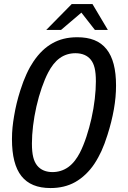

<svg xmlns="http://www.w3.org/2000/svg" viewBox="-20 -929 642 963"><path d="M211.9 -778.8H286.1L388.2 -865.7L456.1 -778.8H521L443.8 -908.7H339.8ZM233.4 14.2C279.8 14.2 321.3 4.4 356.9 -15.6C393.6 -36.1 427.7 -68.8 453.1 -106.9C466.8 -127.4 480 -152.3 488.8 -171.4C500 -196.3 508.8 -219.7 519 -252C533.2 -296.4 543.9 -339.4 551.3 -381.3C558.6 -423.3 562 -461.4 562 -500C562 -582 546.4 -642.1 514.6 -682.1C481.4 -724.1 432.1 -742.2 367.7 -742.2C316.4 -742.2 277.3 -731 244.6 -712.9C208 -692.9 176.3 -662.6 147.9 -620.6C136.7 -604 125.5 -585 112.8 -557.1C101.6 -532.7 92.3 -508.3 82 -476.1C67.4 -429.7 58.6 -393.6 50.8 -347.7C43.9 -307.1 40 -272.5 40 -231C40 -147.5 55.7 -85.9 87.4 -45.9C119.1 -5.9 167 14.2 233.4 14.2ZM243.2 -65.9C212.4 -65.9 184.6 -75.7 166 -99.1C148.9 -121.1 140.1 -151.9 140.1 -209.5C140.1 -263.7 147.9 -329.6 162.6 -394.5C177.7 -460.9 199.7 -523.9 222.2 -566.4C237.3 -595.2 256.3 -620.6 279.3 -637.2C302.7 -654.3 330.1 -662.1 358.4 -662.1C392.6 -662.1 418.9 -650.4 435.5 -629.4C452.6 -607.9 460.9 -576.7 460.9 -521C460.9 -468.3 453.6 -400.4 438.5 -334C425.3 -275.9 404.8 -209 379.9 -161.6C366.2 -135.7 348.1 -109.4 322.3 -90.8C298.3 -73.7 271 -65.9 243.2 -65.9Z"/></svg>

Font: Hack
Style: Oblique
Weight: 400
Italic angle: -12°
Monospace: yes
Designer: Christopher Simpkins
Foundry: Christopher Simpkins
Version: Version 2.010